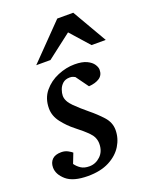

<svg xmlns="http://www.w3.org/2000/svg" viewBox="-146 -797 707 887"><g transform="rotate(-20 207.5 -354.0)"><path d="M349.1 -431.2Q349.1 -404.8 329.6 -391.6Q310.1 -378.4 276.9 -376L232.4 -437.5Q229 -439.5 222.7 -442.1Q216.3 -444.8 207 -444.8Q185.1 -444.8 172.1 -433.1Q159.2 -421.4 153.6 -405.3Q147.9 -389.2 147.9 -376Q147.9 -349.1 176.5 -321Q205.1 -293 236.8 -267.1Q269.5 -240.7 296.4 -211.2Q323.2 -181.6 323.2 -145Q323.2 -104 301.3 -68.1Q279.3 -32.2 236.6 -10Q193.8 12.2 131.8 12.2Q59.6 12.2 25.9 -16.8Q-7.8 -45.9 -7.8 -80.1Q-7.8 -104 6.8 -118.9Q21.5 -133.8 51.8 -133.8Q70.3 -133.8 84.7 -125.7Q99.1 -117.7 104 -112.8L85 -64Q95.7 -48.8 111.6 -38.3Q127.4 -27.8 152.8 -27.8Q183.6 -27.8 207.3 -50.3Q231 -72.8 231 -110.8Q231 -141.6 208 -165.3Q185.1 -189 148.9 -216.8Q118.2 -240.7 93 -273.2Q67.9 -305.7 67.9 -342.8Q67.9 -392.1 95.7 -425.8Q123.5 -459.5 165.3 -476.8Q207 -494.1 248 -494.1Q285.6 -494.1 307.9 -483.4Q330.1 -472.7 339.6 -458Q349.1 -443.4 349.1 -431.2ZM422.9 -550.8H353L271 -643.1L150.9 -550.8H81.1L246.1 -720.2H324.7Z"/></g></svg>

Font: Charis
Style: Italic
Weight: 400
Italic angle: -11°
Designer: Walt Agee, Miriam Martin, Annie Olsen, Victor Gaultney, Lorna Priest, Alan Ward, Bob Hallissy, Martin Hosken, Sharon Cor
Foundry: SIL Global
Version: Version 7.000